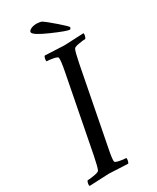

<svg xmlns="http://www.w3.org/2000/svg" viewBox="-212 -858 753 921"><g transform="rotate(-30 164.5 -398.0)"><path d="M289.1 -693.4Q272.9 -693.4 195.6 -727.3Q118.2 -761.2 118.2 -777.3Q118.2 -785.6 131.3 -792.2Q144.5 -798.8 165 -798.8Q170.4 -798.8 179.9 -797.1Q189.5 -795.4 191.4 -793.9Q210.4 -781.7 252.7 -744.9Q294.9 -708 294.9 -703.1Q294.9 -701.2 292.5 -697.3Q290 -693.4 289.1 -693.4ZM227.5 -641.6Q239.7 -641.6 335 -646.5Q337.9 -642.6 335.4 -632.3Q333 -622.1 329.1 -618.2Q315.4 -618.2 291 -613.8Q266.6 -609.4 263.7 -602.5Q256.8 -588.9 245.1 -530.3L164.1 -113.3Q152.3 -55.7 154.3 -41Q154.8 -34.2 177.5 -29.8Q200.2 -25.4 213.9 -25.4Q216.3 -22 214.4 -11.2Q212.4 -0.5 208 2.9Q115.2 -2 103.5 -2Q90.3 -2 -4.9 2.9Q-7.8 -1 -5.9 -11.2Q-3.9 -21.5 0 -25.4Q13.7 -25.4 38.6 -29.8Q63.5 -34.2 66.4 -41Q73.2 -54.7 85 -113.3L166 -530.3Q176.8 -585 174.8 -602.5Q174.3 -609.4 151.6 -613.8Q128.9 -618.2 115.2 -618.2Q112.8 -621.6 114.7 -632.3Q116.7 -643.1 121.1 -646.5Q213.9 -641.6 227.5 -641.6Z"/></g></svg>

Font: Crimson
Style: Italic
Weight: 400
Italic angle: -11°
Version: Version 0.8